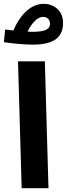

<svg xmlns="http://www.w3.org/2000/svg" viewBox="-35 -982 349 1002"><path d="M136 -749C265 -749 294 -802 294 -863C294 -925 248 -962 193 -962C115 -962 61 -886 35 -823C18 -825 2 -827 -8 -828L-15 -762C12 -757 91 -749 136 -749ZM190 -894C209 -894 226 -882 226 -858C226 -835 210 -816 136 -816C127 -816 118 -816 109 -817C133 -868 165 -894 190 -894ZM78 0H218L199 -662H59Z"/></svg>

Font: Noto Sans Arabic UI
Style: Bold
Weight: 700
Designer: Monotype Design Team, Nadine Chahine and Nizar Qandah
Foundry: Monotype Imaging Inc.
Version: Version 2.010